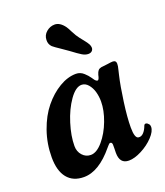

<svg xmlns="http://www.w3.org/2000/svg" viewBox="-133 -793 767 894"><g transform="rotate(-20 251.0 -346.0)"><path d="M265.6 -564Q253.4 -573.2 229.7 -588.9Q206.1 -604.5 195.8 -613.3Q181.6 -627.4 182.6 -648.4Q183.1 -671.9 201.4 -687.5Q219.7 -703.1 242.7 -703.1Q268.6 -703.1 291 -672.4Q296.4 -665 307.1 -643.3Q317.9 -621.6 330.6 -605.5Q334.5 -600.6 341.6 -591.6Q348.6 -582.5 351.6 -578.9Q354.5 -575.2 358.9 -568.8Q363.3 -562.5 365 -558.8Q366.7 -555.2 367.9 -550.5Q369.1 -545.9 369.1 -541.5Q368.2 -531.7 361.6 -526.1Q355 -520.5 344.2 -520.5Q330.1 -520.5 314.7 -529.5Q299.3 -538.6 265.6 -564ZM502.4 -102.1Q502.4 -80.1 476.8 -53Q451.2 -25.9 415.5 -7.6Q379.9 10.7 352.1 10.7Q306.6 10.7 306.6 -44.4Q306.6 -48.8 307.1 -64.2Q307.6 -79.6 307.1 -85Q306.2 -96.7 297.9 -96.7Q294.9 -96.7 292.2 -94.7Q289.6 -92.8 285.2 -87.4Q280.8 -82 278.8 -80.1Q203.6 11.2 129.4 11.2Q75.7 11.2 47.1 -24.2Q18.6 -59.6 18.6 -126Q18.6 -193.8 40.5 -256.1Q62.5 -318.4 97.2 -360.8Q131.8 -403.3 174.1 -428.5Q216.3 -453.6 257.3 -453.6Q268.1 -453.6 277.8 -449.7Q287.6 -445.8 295.9 -438Q304.2 -430.2 309.1 -424.8Q314 -419.4 320.8 -409.7Q327.6 -399.9 328.6 -398.4Q335.9 -389.6 342.3 -389.6Q349.1 -389.6 354 -413.6Q357.9 -427.2 363.5 -433.6Q369.1 -439.9 378.9 -441.9Q392.6 -442.9 411.6 -445.8Q430.7 -448.7 437.5 -448.7Q454.6 -448.7 454.6 -432.1Q454.6 -425.8 453.6 -419.7Q452.6 -413.6 449.2 -400.1Q445.8 -386.7 444.3 -379.4Q432.6 -330.1 422.4 -255.1Q412.1 -180.2 412.1 -131.3Q412.1 -77.6 430.7 -75.7Q444.3 -73.7 455.8 -85.7Q467.3 -97.7 474.6 -118.2Q478 -126 485.4 -124.5Q491.7 -123.5 498 -115.7Q502.4 -110.8 502.4 -102.1ZM264.2 -396.5Q234.9 -396.5 204.3 -353Q173.8 -309.6 155 -249.3Q136.2 -189 136.2 -139.6Q136.2 -111.8 153.1 -93.3Q169.9 -74.7 194.3 -74.7Q223.6 -74.7 254.4 -110.8Q285.2 -147 304.4 -198Q323.7 -249 323.7 -293Q323.7 -317.4 317.4 -340.3Q311 -363.3 296.9 -379.9Q282.7 -396.5 264.2 -396.5Z"/></g></svg>

Font: Cooper* SemiBold
Style: Italic
Weight: 600
Italic angle: -7°
Designer: Owen Earl
Foundry: indestructible type*
Version: Version 0.001